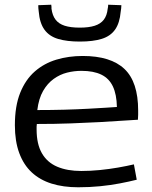

<svg xmlns="http://www.w3.org/2000/svg" viewBox="-20 -783 644 813"><path d="M311 10Q248 10 198.5 -5.5Q149 -21 114.5 -53Q80 -85 61.5 -135Q43 -185 43 -253Q43 -334 65.5 -390Q88 -446 127.5 -480.5Q167 -515 219 -530.5Q271 -546 330 -546Q449 -546 507 -491Q565 -436 565 -315Q565 -308 565 -297.5Q565 -287 564 -276Q541 -275 499.5 -272Q458 -269 402.5 -266Q347 -263 279.5 -260.5Q212 -258 136 -258Q135 -252 135 -246.5Q135 -241 135 -235Q135 -173 157.5 -134Q180 -95 222.5 -77Q265 -59 324 -59Q363 -59 403 -63Q443 -67 480 -73.5Q517 -80 547 -87L559 -22Q527 -14 488 -6.5Q449 1 404.5 5.5Q360 10 311 10ZM138 -317Q198 -317 252.5 -318.5Q307 -320 352.5 -322.5Q398 -325 429.5 -327Q461 -329 475 -330Q474 -383 458 -417Q442 -451 409 -467Q376 -483 325 -483Q294 -483 264 -475.5Q234 -468 207.5 -449Q181 -430 162.5 -398Q144 -366 138 -317ZM318 -607Q264 -607 226.5 -618Q189 -629 168.5 -657Q148 -685 144 -734Q143 -741 142.5 -747.5Q142 -754 142 -761L197 -763Q198 -758 198 -754Q198 -750 198 -746Q202 -717 215.5 -699.5Q229 -682 254 -674Q279 -666 318 -666Q356 -666 381 -674Q406 -682 419.5 -699.5Q433 -717 436 -746Q437 -750 437.5 -754Q438 -758 438 -763L494 -761Q494 -754 493 -747Q492 -740 491 -733Q487 -686 467.5 -658Q448 -630 411 -618.5Q374 -607 318 -607Z"/></svg>

Font: Georama SemiExpanded
Style: Regular
Weight: 400
Width: 6
Designer: Jean-Baptiste Levee
Foundry: Production Type
Version: Version 1.001